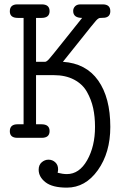

<svg xmlns="http://www.w3.org/2000/svg" viewBox="-20 -631 565 879"><path d="M25 -30Q25 -62 60 -62H88V-549H62Q25 -549 25 -579Q25 -611 60 -611H171Q207 -611 207 -580Q207 -549 170 -549H145V-348H186Q193 -348 204 -360Q215 -372 269 -440Q319 -503 356 -549Q315 -549 315 -581Q315 -593 323.5 -602Q332 -611 349 -611H450Q485 -611 485 -580Q485 -554 460 -550Q454 -549 443 -549H439Q431 -549 420 -537Q409 -525 348 -448Q301 -389 268 -348Q374 -341 429.5 -262.5Q485 -184 485 -50Q485 68 428 148Q371 228 286 228Q220 228 188.5 203.5Q157 179 157 146Q157 124 171 112Q185 100 202 100Q220 100 233 112Q246 124 246 144Q246 150 244 160Q268 166 286 166Q343 166 379 102.5Q415 39 415 -50Q415 -97 406.5 -136Q398 -175 378 -210.5Q358 -246 319 -266.5Q280 -287 226 -287H145V-62H170Q207 -62 207 -31Q207 0 171 0H60Q25 0 25 -30Z"/></svg>

Font: CMU Typewriter Text
Style: Regular
Weight: 500
Monospace: yes
Version: Version 0.7.0